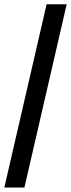

<svg xmlns="http://www.w3.org/2000/svg" viewBox="-20 -760 328 887"><path d="M92.8 106.4H0L195.3 -740.2H288.1Z"/></svg>

Font: Pretendard GOV Medium
Style: Regular
Weight: 500
Designer: Base glyphs from Inter by Rasmus Andersson; Hangeul glyphs from Noto Sans CJK(Source Han Sans) by Jang Soo-young and Kan
Foundry: Kil Hyung-jin
Version: Version 1.309